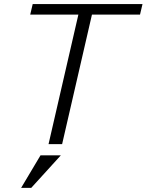

<svg xmlns="http://www.w3.org/2000/svg" viewBox="-20 -710 722 946"><path d="M219.2 0 366.2 -638.2H128.9L141.1 -689.9H682.1L669.9 -638.2H433.1L286.1 0ZM84 215.8 179.7 55.2H279.8L133.8 215.8Z"/></svg>

Font: HK Grotesk Light Italic
Style: Regular
Weight: 300
Italic angle: -13°
Designer: Alfredo Marco Pradil and Stefan Peev
Foundry: Hanken Design Co.
Version: Version 1.000;PS 001.000;hotconv 1.0.88;makeotf.lib2.5.64775